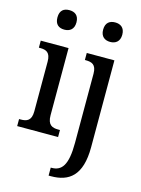

<svg xmlns="http://www.w3.org/2000/svg" viewBox="-144 -840 855 1161"><g transform="rotate(15 283.5 -259.5)"><path d="M142 -637C175 -637 202 -654 202 -698C202 -743 175 -759 142 -759C108 -759 83 -743 83 -698C83 -654 108 -637 142 -637ZM429 -637C461 -637 489 -654 489 -698C489 -743 461 -759 429 -759C396 -759 369 -743 369 -698C369 -654 396 -637 429 -637ZM18 0H274V-44H263C225 -44 196 -55 196 -116V-536H22V-492H31C68 -492 95 -481 95 -424V-113C95 -54 66 -44 28 -44H18ZM279 240H294C405 240 483 187 483 8V-536H310V-492H315C353 -492 382 -483 382 -425V8C382 148 347 190 284 190H279Z"/></g></svg>

Font: Noto Serif Bengali Condensed Medium
Style: Regular
Weight: 500
Width: 3
Designer: Juan Bruce, Universal Thirst, Indian Type Foundry and the Monotype Design Team.
Foundry: Monotype Imaging Inc.
Version: Version 2.003